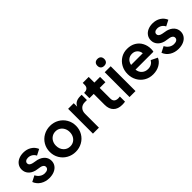

<svg xmlns="http://www.w3.org/2000/svg" viewBox="185 -1867 2976 2976"><g transform="rotate(-45 1673.0 -379.0)"><path d="M32 -135 129 -185Q151 -141 187.5 -116.5Q224 -92 268 -92Q306 -92 327.5 -107.5Q349 -123 349 -150Q349 -173 331 -188.5Q313 -204 284 -209L195 -224Q126 -242 88.5 -285.5Q51 -329 51 -388Q51 -437 77 -475.5Q103 -514 149.5 -535Q196 -556 255 -556Q330 -556 387 -520.5Q444 -485 470 -422L373 -372Q357 -407 324 -428Q291 -449 251 -449Q218 -449 198.5 -434Q179 -419 179 -395Q179 -351 245 -336L332 -320Q401 -301 439 -258Q477 -215 477 -156Q477 -107 450.5 -69Q424 -31 376 -10Q328 11 265 11Q183 11 120.5 -28Q58 -67 32 -135Z M553 -272Q553 -352 591 -417Q629 -482 695 -519Q761 -556 841 -556Q920 -556 985.5 -519Q1051 -482 1089.5 -417Q1128 -352 1128 -272Q1128 -191 1089.5 -126Q1051 -61 985 -24.5Q919 12 841 12Q762 12 696 -25Q630 -62 591.5 -127Q553 -192 553 -272ZM841 -108Q884 -108 918 -129Q952 -150 971.5 -187.5Q991 -225 991 -272Q991 -318 971.5 -355.5Q952 -393 918 -414.5Q884 -436 841 -436Q797 -436 762.5 -414.5Q728 -393 708.5 -356Q689 -319 689 -272Q689 -201 731.5 -154.5Q774 -108 841 -108Z M1227 -544H1350V-468Q1370 -512 1407 -531Q1444 -550 1497 -550H1529V-434H1482Q1426 -434 1392 -399Q1358 -364 1358 -303V0H1227Z M1671 -187V-427H1577V-544H1587Q1627 -544 1649 -565Q1671 -586 1671 -626V-668H1802V-544H1927V-427H1802V-194Q1802 -109 1894 -109Q1910 -109 1929 -112V1Q1897 6 1864 6Q1772 6 1721.5 -44.5Q1671 -95 1671 -187Z M2029 -544H2160V0H2029ZM2094 -770Q2130 -770 2150 -750Q2170 -730 2170 -694Q2170 -659 2150.5 -639Q2131 -619 2094 -619Q2059 -619 2039 -639Q2019 -659 2019 -694Q2019 -730 2039 -750Q2059 -770 2094 -770Z M2259 -273Q2259 -353 2294.5 -417.5Q2330 -482 2391.5 -519Q2453 -556 2529 -556Q2611 -556 2671 -520.5Q2731 -485 2762.5 -424Q2794 -363 2794 -290Q2794 -256 2787 -235H2395Q2401 -175 2441 -139Q2481 -103 2540 -103Q2584 -103 2615.5 -121.5Q2647 -140 2666 -173L2772 -121Q2747 -61 2684 -24.5Q2621 12 2539 12Q2457 12 2393.5 -26Q2330 -64 2294.5 -129Q2259 -194 2259 -273ZM2654 -335Q2649 -385 2615 -416.5Q2581 -448 2529 -448Q2479 -448 2444 -418.5Q2409 -389 2398 -335Z M2864 -135 2961 -185Q2983 -141 3019.5 -116.5Q3056 -92 3100 -92Q3138 -92 3159.5 -107.5Q3181 -123 3181 -150Q3181 -173 3163 -188.5Q3145 -204 3116 -209L3027 -224Q2958 -242 2920.5 -285.5Q2883 -329 2883 -388Q2883 -437 2909 -475.5Q2935 -514 2981.5 -535Q3028 -556 3087 -556Q3162 -556 3219 -520.5Q3276 -485 3302 -422L3205 -372Q3189 -407 3156 -428Q3123 -449 3083 -449Q3050 -449 3030.5 -434Q3011 -419 3011 -395Q3011 -351 3077 -336L3164 -320Q3233 -301 3271 -258Q3309 -215 3309 -156Q3309 -107 3282.5 -69Q3256 -31 3208 -10Q3160 11 3097 11Q3015 11 2952.5 -28Q2890 -67 2864 -135Z"/></g></svg>

Font: Evergrow Sans
Style: Bold
Weight: 700
Foundry: 10Web
Version: Version 1.000